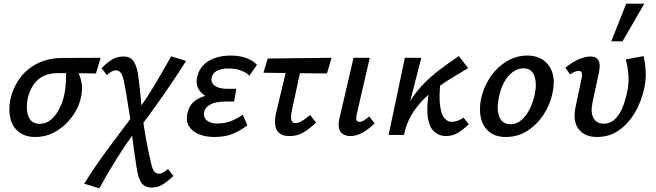

<svg xmlns="http://www.w3.org/2000/svg" viewBox="-20 -731 3552 1040"><path d="M172 11Q116 11 82 -16Q48 -43 36.5 -89Q25 -135 36 -192Q49 -253 85 -304Q121 -355 179.5 -385.5Q238 -416 315 -417L525 -418L500 -333Q441 -334 391.5 -334.5Q342 -335 294 -335Q246 -335 213 -318Q180 -301 160 -270Q140 -239 130 -198Q119 -137 135 -98.5Q151 -60 195 -60Q230 -60 257 -83.5Q284 -107 302.5 -144Q321 -181 329 -222Q332 -234 334 -253.5Q336 -273 337 -294.5Q338 -316 338 -334.5Q338 -353 336 -361L391 -373Q398 -353 408 -329.5Q418 -306 423 -276Q428 -246 418 -202Q411 -165 389 -127Q367 -89 334.5 -58Q302 -27 261 -8Q220 11 172 11Z M800 285Q767 285 748 262Q729 239 719 171Q712 120 703.5 64.5Q695 9 692 -46Q686 -87 679 -129Q672 -171 665.5 -212Q659 -253 651 -291Q643 -328 632.5 -339Q622 -350 607 -350Q596 -350 582.5 -342.5Q569 -335 559 -324L530 -362Q560 -392 587 -408.5Q614 -425 649 -425Q671 -425 686.5 -416Q702 -407 713 -382Q724 -357 730 -311Q733 -288 736 -262Q739 -236 741.5 -208.5Q744 -181 746.5 -154.5Q749 -128 751 -103Q761 -35 772 27Q783 89 798 151Q806 188 816.5 199Q827 210 842 210Q852 210 865.5 202.5Q879 195 890 184L919 222Q889 251 862 268Q835 285 800 285ZM518 289 436 264Q494 171 561.5 79.5Q629 -12 701 -107L723 -33Q663 47 612.5 128Q562 209 518 289ZM734 -35 711 -111Q768 -188 816.5 -269Q865 -350 907 -426L988 -401Q932 -312 867.5 -219.5Q803 -127 734 -35Z M1141 11Q1094 11 1057 -4Q1020 -19 1002.5 -49Q985 -79 997 -124Q1010 -178 1065.5 -202Q1121 -226 1200 -226L1196 -186Q1148 -186 1110.5 -202Q1073 -218 1055.5 -248.5Q1038 -279 1050 -321Q1058 -354 1082 -378.5Q1106 -403 1143.5 -416.5Q1181 -430 1230 -430Q1276 -430 1312 -417.5Q1348 -405 1372 -380L1331 -321Q1316 -337 1287 -348.5Q1258 -360 1218 -360Q1181 -360 1156.5 -348Q1132 -336 1127 -312Q1122 -292 1132 -278Q1142 -264 1162.5 -257Q1183 -250 1211 -250H1260L1248 -181H1200Q1150 -181 1120.5 -165.5Q1091 -150 1086 -126Q1080 -96 1100 -79Q1120 -62 1157 -62Q1200 -62 1233.5 -76Q1267 -90 1295 -110L1320 -52Q1280 -22 1239 -5.5Q1198 11 1141 11Z M1549 6Q1512 6 1494 -9Q1476 -24 1472 -46Q1468 -68 1470.5 -90Q1473 -112 1477 -126L1545 -410H1621L1561 -133Q1558 -120 1556.5 -103.5Q1555 -87 1560.5 -75.5Q1566 -64 1581 -64Q1597 -64 1617 -76.5Q1637 -89 1660 -108L1692 -67Q1659 -35 1625 -14.5Q1591 6 1549 6ZM1407 -337 1430 -414 1776 -418 1751 -333Z M1878 6Q1856 6 1839.5 -3.5Q1823 -13 1817 -33.5Q1811 -54 1818 -87L1895 -418H1983L1912 -111Q1908 -93 1910.5 -82Q1913 -71 1927 -71Q1938 -71 1950 -78Q1962 -85 1980 -100L2009 -63Q1975 -29 1942 -11.5Q1909 6 1878 6Z M2136 0Q2149 -85 2182 -148.5Q2215 -212 2260.5 -261.5Q2306 -311 2358.5 -351Q2411 -391 2465 -427L2516 -362Q2481 -341 2440 -316.5Q2399 -292 2357 -262.5Q2315 -233 2276.5 -195Q2238 -157 2209.5 -109.5Q2181 -62 2168 0ZM2085 0 2173 -418H2262L2155 0ZM2395 6Q2360 6 2333.5 -16.5Q2307 -39 2298 -91Q2289 -143 2303 -232L2367 -300Q2357 -211 2363.5 -161Q2370 -111 2387 -91Q2404 -71 2427 -71Q2437 -71 2449 -74Q2461 -77 2472 -82.5Q2483 -88 2491 -94L2519 -58Q2489 -29 2460.5 -11.5Q2432 6 2395 6Z M2721 11Q2665 11 2631 -16Q2597 -43 2585.5 -89Q2574 -135 2585 -192Q2598 -257 2634 -311Q2670 -365 2722.5 -397.5Q2775 -430 2836 -430Q2890 -430 2925 -404Q2960 -378 2973 -333Q2986 -288 2973 -228Q2960 -164 2924 -109.5Q2888 -55 2836 -22Q2784 11 2721 11ZM2744 -58Q2779 -58 2805.5 -81.5Q2832 -105 2850.5 -143Q2869 -181 2877 -222Q2889 -281 2874 -321Q2859 -361 2815 -361Q2784 -361 2756.5 -340.5Q2729 -320 2709.5 -283.5Q2690 -247 2681 -198Q2669 -135 2685.5 -96.5Q2702 -58 2744 -58Z M3214 11Q3146 11 3114 -32Q3082 -75 3097 -148L3131 -310Q3133 -321 3132.5 -329.5Q3132 -338 3128 -342.5Q3124 -347 3115 -347Q3105 -347 3092.5 -342Q3080 -337 3068 -328L3043 -364Q3075 -392 3112 -408.5Q3149 -425 3178 -425Q3201 -425 3213 -414.5Q3225 -404 3227.5 -385.5Q3230 -367 3225 -342L3189 -174Q3178 -119 3195.5 -90Q3213 -61 3251 -61Q3282 -61 3306.5 -81.5Q3331 -102 3348 -139.5Q3365 -177 3376 -228Q3387 -276 3384 -323Q3381 -370 3369 -409L3466 -427Q3475 -390 3477.5 -346.5Q3480 -303 3470 -254Q3454 -180 3418.5 -120Q3383 -60 3331.5 -24.5Q3280 11 3214 11ZM3291 -507 3372 -711H3470L3352 -507Z"/></svg>

Font: Ysabeau SemiBold
Style: Italic
Weight: 600
Italic angle: -12°
Designer: Christian Thalmann (Catharsis Fonts)
Version: Version 2.002